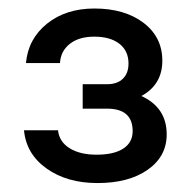

<svg xmlns="http://www.w3.org/2000/svg" viewBox="-20 -776 436 440"><path d="M169.5 -527V-583H225.5Q248.5 -583 261.5 -595.5Q274.5 -608 274.5 -630.5Q274.5 -659.5 253.5 -675.8Q232.5 -692 196 -692Q161 -692 140 -675.5Q119 -659 117.5 -631.5H39.5Q44.5 -687 87.8 -721.8Q131 -756.5 196.5 -756.5Q265.5 -756.5 308.8 -723.8Q352 -691 352 -637Q352 -582 304 -556Q362 -529.5 362 -468Q362 -417.5 318.5 -387Q275 -356.5 203.5 -356.5Q133.5 -356.5 86.8 -389.8Q40 -423 35 -477.5H113Q115.5 -451.5 139.2 -436.5Q163 -421.5 201.5 -421.5Q241 -421.5 262.5 -435.5Q284 -449.5 284 -475.5Q284 -527 225.5 -527Z"/></svg>

Font: Overused Grotesk
Style: Regular
Weight: 450
Version: Version 0.004